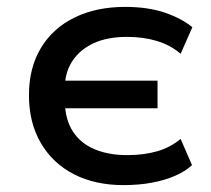

<svg xmlns="http://www.w3.org/2000/svg" viewBox="-20 -528 612 557"><path d="M338 9Q256 9 194.5 -22.5Q133 -54 98.5 -113Q64 -172 64 -252Q64 -331 98.5 -388.5Q133 -446 196 -477Q259 -508 343 -508Q410 -508 459 -491Q508 -474 538 -449L504 -372Q475 -397 435.5 -409Q396 -421 349 -421Q292 -421 252.5 -403Q213 -385 191 -352.5Q169 -320 168 -276L159 -294H437V-214H159L168 -234Q169 -181 191.5 -146.5Q214 -112 254.5 -95Q295 -78 349 -78Q397 -78 435.5 -89Q474 -100 504 -125L537 -49Q518 -31 488 -18Q458 -5 420.5 2Q383 9 338 9Z"/></svg>

Font: Nunito Sans 7pt SemiBold
Style: Regular
Weight: 600
Designer: Vernon Adams
Foundry: Vernon Adams
Version: Version 3.101;gftools[0.9.27]